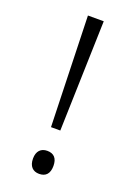

<svg xmlns="http://www.w3.org/2000/svg" viewBox="-132 -711 544 776"><g transform="rotate(20 140.5 -322.5)"><path d="M161 -182 175 -657H107L121 -182ZM96 -38C96 -5 113 12 140 12C169 12 184 -5 184 -38C184 -70 169 -87 140 -87C113 -87 96 -70 96 -38Z"/></g></svg>

Font: Noto Sans Telugu Light
Style: Regular
Weight: 300
Designer: Jelle Bosma - Monotype Design Team
Foundry: Monotype Imaging Inc.
Version: Version 2.005